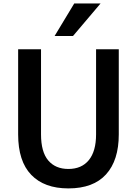

<svg xmlns="http://www.w3.org/2000/svg" viewBox="-20 -1052 776 1090"><path d="M83 -289.1V-772.5H212.9V-289.1Q212.9 -189.5 253.9 -141.1Q294.9 -92.8 368.2 -92.8Q443.4 -92.8 484.4 -143.1Q525.4 -193.4 525.4 -289.1V-772.5H654.3V-289.1Q654.3 -141.6 582 -62Q509.8 17.6 368.2 17.6Q231.4 17.6 157.2 -59.6Q83 -136.7 83 -289.1ZM290 -847.7 401.4 -1032.2H550.8L394.5 -847.7Z"/></svg>

Font: Gothic A1
Style: Bold
Weight: 700
Version: Version 2.50